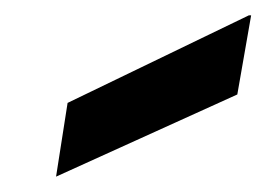

<svg xmlns="http://www.w3.org/2000/svg" viewBox="-20 -768 347 250"><path d="M53 -538 68 -634 304 -748H307L289 -645Z"/></svg>

Font: DM Sans 36pt SemiBold
Style: Italic
Weight: 600
Italic angle: -10°
Designer: Colophon Foundry, Jonny Pinhorn
Foundry: Colophon Foundry
Version: Version 4.004;gftools[0.9.30]